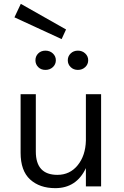

<svg xmlns="http://www.w3.org/2000/svg" viewBox="-20 -968 646 997"><path d="M55 -878 88 -948 323 -815 300 -765ZM87 -175V-479H166V-181Q166 -60 278 -60Q343 -60 383.5 -110Q424 -160 426 -238V-479H505V0H426V-95Q377 9 267 9Q186 9 136.5 -36Q87 -81 87 -175ZM178.5 -619.5Q164 -634 164 -655Q164 -676 178.5 -690.5Q193 -705 216 -705Q239 -705 254.5 -690.5Q270 -676 270 -655Q270 -634 254.5 -619.5Q239 -605 216 -605Q193 -605 178.5 -619.5ZM347 -619.5Q332 -634 332 -655Q332 -676 347 -690.5Q362 -705 384.5 -705Q407 -705 422.5 -690.5Q438 -676 438 -655Q438 -634 422.5 -619.5Q407 -605 384.5 -605Q362 -605 347 -619.5Z"/></svg>

Font: Karmilla
Style: Regular
Weight: 400
Designer: Jonathan Pinhorn
Version: Version 1.000